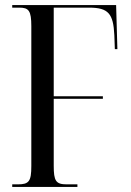

<svg xmlns="http://www.w3.org/2000/svg" viewBox="-20 -734 513 754"><path d="M28 0H284V-10H242C199 -10 191 -24 191 -83V-346H384V-356H191V-704H330C406 -704 425 -680 429 -596L431 -541H441L436 -714H28V-704H56C93 -704 103 -692 103 -631V-82C103 -22 94 -10 50 -10H28Z"/></svg>

Font: Noto Serif Display ExtraCondensed
Style: Regular
Weight: 400
Width: 2
Designer: Monotype Design Team
Foundry: Monotype Imaging Inc.
Version: Version 2.009